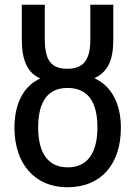

<svg xmlns="http://www.w3.org/2000/svg" viewBox="-20 -780 570 810"><path d="M264 10C410 10 490 -91 490 -241C490 -351 444 -421 378 -450C435 -476 458 -527 458 -613V-760H361V-613C361 -527 332 -490 264 -490C197 -490 169 -524 169 -614V-760H72V-615C72 -524 96 -473 150 -449C83 -419 41 -348 41 -241C41 -90 126 10 264 10ZM266 -74C184 -74 141 -133 141 -242C141 -353 183 -409 265 -409C349 -409 391 -352 391 -243C391 -132 347 -74 266 -74Z"/></svg>

Font: Noto Sans Mono Condensed Medium
Style: Regular
Weight: 500
Width: 3
Designer: Monotype Design Team
Foundry: Monotype Imaging Inc.
Version: Version 2.014